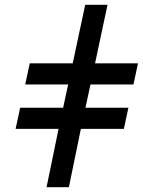

<svg xmlns="http://www.w3.org/2000/svg" viewBox="-20 -780 595 800"><path d="M174 0 224 -243H45L64 -331H243L264 -428H85L104 -516H283L335 -760H428L376 -516H555L536 -428H357L336 -331H515L496 -243H317L267 0Z"/></svg>

Font: Noto Serif
Style: Bold Italic
Weight: 700
Italic angle: -12°
Designer: Monotype Design Team
Foundry: Monotype Imaging Inc.
Version: Version 2.013